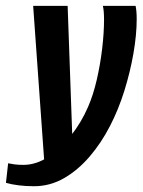

<svg xmlns="http://www.w3.org/2000/svg" viewBox="-75 -515 484 652"><path d="M40.5 117.4Q12.1 117.4 -12 114.3Q-36.2 111.3 -54.8 105.9L-47.4 39.5Q-37.6 41.5 -25.4 43.2Q-13.1 44.9 4.4 44.9Q47.8 44.9 89.5 17.5Q131.2 -10 166.4 -55Q201.6 -100.1 223.8 -151.5Q241.7 -192.4 253.6 -244.1Q265.5 -295.9 271.9 -349.6Q278.3 -403.4 278.3 -448.6Q278.3 -463.3 277.3 -475.1Q276.3 -487 274.3 -495H385.5Q389.2 -477.7 389.2 -449.9Q389.2 -397.2 378.2 -333.8Q367.2 -270.5 347.2 -206.4Q327.2 -142.4 298.4 -86.9Q269.4 -30.3 229.8 16.1Q190.2 62.5 142.7 89.9Q95.1 117.4 40.5 117.4ZM76.7 52.9 37.6 -495H154.7L172.3 -1.2Z"/></svg>

Font: Alumni Sans Thin
Style: Italic
Weight: 100
Italic angle: -8°
Designer: Robert E. Leuschke
Foundry: Robert E. Leuschke
Version: Version 1.016